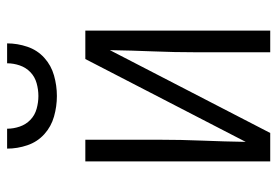

<svg xmlns="http://www.w3.org/2000/svg" viewBox="-140 -640 780 540"><g transform="rotate(-90 250.0 -370.0)"><path d="M66 0V-520H127V-312Q127 -251 124.5 -190.5Q122 -130 121 -69L354 -520H434V0H373V-208Q373 -269 375.5 -329.5Q378 -390 379 -451L146 0ZM250 -600Q221 -600 192.5 -608Q164 -616 142.5 -635.5Q121 -655 111.5 -683Q102 -711 102 -740H158Q158 -722 164 -704.5Q170 -687 183 -674.5Q196 -662 214 -657Q232 -652 250 -652Q268 -652 286 -657Q304 -662 317 -674.5Q330 -687 336 -704.5Q342 -722 342 -740H398Q398 -711 388.5 -683Q379 -655 357.5 -635.5Q336 -616 307.5 -608Q279 -600 250 -600Z"/></g></svg>

Font: Iosevka Light
Style: Regular
Weight: 300
Monospace: yes
Designer: Belleve Invis
Foundry: Belleve Invis
Version: Version 32.5.0; ttfautohint (v1.8.4)